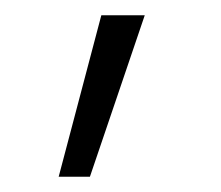

<svg xmlns="http://www.w3.org/2000/svg" viewBox="-20 -80 290 252"><path d="M57 152 113 -60H170L98 152Z"/></svg>

Font: Red Hat Text Light
Style: Regular
Weight: 300
Designer: Pentagram, MCKL
Foundry: Pentagram, MCKL
Version: Version 1.023; ttfautohint (v1.8.3)